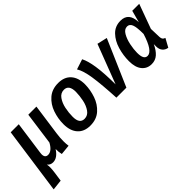

<svg xmlns="http://www.w3.org/2000/svg" viewBox="-3 -1175 2022 2022"><g transform="rotate(-45 1008.5 -163.5)"><path d="M429 -70Q429 -31 434 2L322 13Q312 -30 313 -70Q261 11 195 11Q156 11 132 -19Q136 5 136 25Q136 58 129 106L115 203L-2 216L103 -529H223L171 -157Q169 -141 169 -135Q169 -82 214 -82Q271 -82 315 -165L365 -529H486L437 -179Q429 -123 429 -70Z M556 -197Q556 -280 583.5 -359.5Q611 -439 671 -491Q731 -543 823 -543Q914 -543 964 -487.5Q1014 -432 1014 -333Q1013 -250 985.5 -170.5Q958 -91 898.5 -38Q839 15 747 15Q656 15 606 -41Q556 -97 556 -197ZM890 -345Q890 -450 816 -450Q766 -450 735.5 -406.5Q705 -363 692.5 -302.5Q680 -242 680 -184Q680 -130 698.5 -104.5Q717 -79 754 -79Q803 -79 833.5 -122.5Q864 -166 876.5 -226.5Q889 -287 890 -345Z M1241 -105 1408 -542 1521 -516 1297 0H1148Q1137 -209 1119 -328Q1101 -447 1065 -504L1179 -541Q1208 -486 1224 -382Q1240 -278 1241 -105Z M1877 -395 1913 -529H2017L1917 -255L1921 -131Q1922 -109 1930.5 -97.5Q1939 -86 1958 -80L1906 15Q1869 9 1847.5 -16Q1826 -41 1825 -82V-120Q1795 -55 1756 -20.5Q1717 14 1662 14Q1594 14 1553.5 -35.5Q1513 -85 1513 -178Q1513 -264 1537.5 -347.5Q1562 -431 1615.5 -487Q1669 -543 1751 -543Q1812 -543 1843.5 -506.5Q1875 -470 1877 -395ZM1636 -180Q1636 -127 1650 -102.5Q1664 -78 1692 -78Q1765 -78 1825 -272Q1825 -374 1809 -412.5Q1793 -451 1757 -451Q1716 -451 1689 -404.5Q1662 -358 1649 -294.5Q1636 -231 1636 -180Z"/></g></svg>

Font: Fira Sans Condensed Medium
Style: Italic
Weight: 500
Width: 3
Italic angle: -8°
Designer: bBox Type GmbH & Carrois Corporate GbR & Edenspiekermann AG
Foundry: bBox Type GmbH & Carrois Corporate GbR & Edenspiekermann AG
Version: Version 4.301